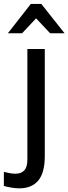

<svg xmlns="http://www.w3.org/2000/svg" viewBox="-66 -769 356 1001"><path d="M-45.9 200.2Q-33.7 204.6 -9.5 208.7Q14.6 212.9 34.2 212.9Q99.6 212.9 133.5 172.4Q167.5 131.8 167.5 43.9V-513.7H76.7V63.5Q76.7 102.5 60.3 119.6Q43.9 136.7 14.6 136.7Q0 136.7 -18.1 133.3Q-36.1 129.9 -45.9 127ZM149.4 -748.5H94.7L-24.9 -595.7H49.3L122.1 -673.3L195.3 -595.7H270.5Z"/></svg>

Font: Roboto Flex
Style: Regular
Weight: 400
Designer: Berlow after Robertson
Foundry: Google
Version: Version 3.200;gftools[0.9.32]